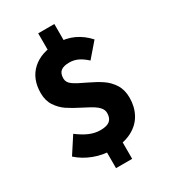

<svg xmlns="http://www.w3.org/2000/svg" viewBox="-231 -966 1071 1205"><g transform="rotate(-30 304.5 -363.5)"><path d="M42 -76 120 -196Q165 -162 203.5 -146Q242 -130 281 -130Q328 -130 349 -148Q370 -166 370 -203Q370 -225 354.5 -243Q339 -261 317.5 -274Q296 -287 253 -309Q195 -338 158.5 -362.5Q122 -387 96.5 -425.5Q71 -464 71 -519Q71 -622 136 -681Q201 -740 311 -740Q382 -740 436 -714.5Q490 -689 532 -642L444 -540Q412 -569 383.5 -582.5Q355 -596 321 -596Q280 -596 260 -580Q240 -564 240 -527Q240 -498 268.5 -478Q297 -458 358 -430Q413 -404 451 -378.5Q489 -353 514.5 -313Q540 -273 540 -216Q540 -151 512 -99Q484 -47 426 -16.5Q368 14 281 14Q216 14 153 -9.5Q90 -33 42 -76ZM245 -60H362V125H245ZM245 -852H362V-685H245Z"/></g></svg>

Font: Merged Yaku Han JP Black
Style: Regular
Weight: 900
Designer: Ryoko NISHIZUKA 西塚涼子 (kana, bopomofo & ideographs); Paul D. Hunt (Latin, Greek & Cyrillic); Sandoll Communications 산돌커뮤니
Foundry: Adobe
Version: Version 2.004